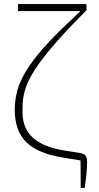

<svg xmlns="http://www.w3.org/2000/svg" viewBox="-20 -768 484 937"><path d="M373 15 282 0Q162 -20 107 -75.5Q52 -131 52 -232Q52 -279 64 -324.5Q76 -370 107.5 -422Q139 -474 193.5 -535.5Q248 -597 333 -676L370 -711V-714H68V-748H402V-718L348 -663Q267 -579 216.5 -517.5Q166 -456 138 -408Q110 -360 100 -321.5Q90 -283 90 -245V-219Q90 -141 141 -95.5Q192 -50 292 -34L372 -21Q390 -18 397.5 -8.5Q405 1 405 23Q405 51 401.5 85.5Q398 120 393 149H374Z"/></svg>

Font: IBM Plex Serif ExtLt
Style: Regular
Weight: 200
Designer: Mike Abbink, Paul van der Laan, Pieter van Rosmalen
Foundry: Bold Monday
Version: Version 3.001